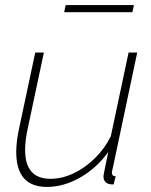

<svg xmlns="http://www.w3.org/2000/svg" viewBox="-20 -727 596 757"><path d="M165 10Q44 10 44 -128Q44 -149 47 -173Q50 -197 56 -224L119 -520H153L91 -228Q79 -176 79 -136Q79 -22 179 -22Q224 -22 269 -43Q314 -64 353.5 -102.5Q393 -141 417 -190L487 -520H521L427 -75Q425 -66 423 -57.5Q421 -49 421 -47Q421 -32 436 -32L428 0Q423 0 419 0Q415 0 412 -1Q401 -3 394.5 -11Q388 -19 388 -31Q388 -34 389 -40Q390 -46 394 -65.5Q398 -85 407 -128Q361 -64 296 -27Q231 10 165 10ZM233 -679 239 -707H508L502 -679Z"/></svg>

Font: Raleway Thin ExtraLight
Style: Italic
Weight: 250
Italic angle: -12°
Version: Version 4.026